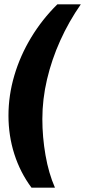

<svg xmlns="http://www.w3.org/2000/svg" viewBox="-20 -706 392 884"><path d="M125 158Q73 88 46 3.5Q19 -81 19 -174Q19 -267 46 -358.5Q73 -450 123.5 -533.5Q174 -617 244 -686H352Q297 -607 257.5 -519.5Q218 -432 196.5 -340.5Q175 -249 175 -158Q175 -75 189.5 8.5Q204 92 233 158Z"/></svg>

Font: Chivo Medium Black
Style: Italic
Weight: 900
Italic angle: -8.05°
Version: Version 2.002